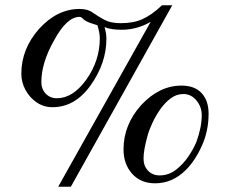

<svg xmlns="http://www.w3.org/2000/svg" viewBox="-20 -696 855 729"><path d="M179 -289Q146 -289 119.5 -307Q93 -325 77 -354Q61 -383 61 -416Q61 -510 128 -586Q197 -662 282 -662Q314 -662 332 -648Q354 -633 377 -620.5Q400 -608 439 -608Q487 -608 520 -623Q538 -631 556.5 -644Q575 -657 595 -676H634L249 13H201L552 -613Q500 -583 442 -583Q401 -583 377 -593Q384 -569 384 -549Q384 -456 324 -372Q265 -289 179 -289ZM137 -384Q137 -358 153.5 -340.5Q170 -323 196 -323Q257 -323 308 -394Q359 -466 359 -551Q359 -570 350 -600Q336 -604 321 -609.5Q306 -615 298 -622Q295 -625 291 -628.5Q287 -632 282 -632Q234 -632 186 -544Q137 -458 137 -384ZM569 0Q514 0 481.5 -36.5Q449 -73 449 -129Q449 -222 516 -297Q585 -371 669 -371Q719 -371 745.5 -342.5Q772 -314 772 -264Q772 -199 746.5 -142.5Q721 -86 686 -51Q635 0 569 0ZM525 -94Q525 -66 542 -48Q559 -30 586 -30Q620 -30 647.5 -51Q675 -72 695 -101.5Q715 -131 726 -158Q746 -213 746 -259Q746 -290 726 -314.5Q706 -339 676 -339Q650 -339 628 -322.5Q606 -306 588.5 -281Q571 -256 558.5 -229Q546 -202 540 -180Q525 -126 525 -94Z"/></svg>

Font: Pochaevsk
Style: Regular
Weight: 400
Version: Version 1.210; ttfautohint (v1.8.4.7-5d5b)